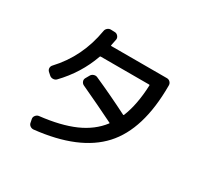

<svg xmlns="http://www.w3.org/2000/svg" viewBox="-168 -1010 1336 1273"><g transform="rotate(30 500.0 -373.0)"><path d="M141.6 -323.2 123 -339.8Q112.3 -349.6 111.8 -363.3Q111.3 -377 121.1 -387.7Q263.7 -540 299.8 -754.9Q301.8 -769.5 313.5 -779.3Q325.2 -789.1 339.8 -788.1L370.1 -787.1Q383.8 -786.1 393.6 -774.4Q403.3 -762.7 401.4 -749Q401.4 -746.1 391.6 -700.2Q389.6 -695.3 396.5 -695.3H820.3Q835 -695.3 845.2 -685.1Q855.5 -674.8 855.5 -660.2V-655.3Q855.5 -322.3 704.6 -157.7Q553.7 6.8 224.6 42Q210 43 198.2 34.2Q186.5 25.4 184.6 9.8L179.7 -14.6Q177.7 -28.3 187.5 -40Q197.3 -51.8 210.9 -53.7Q368.2 -71.3 472.7 -117.2Q577.1 -163.1 638.7 -243.2Q642.6 -247.1 637.7 -249Q517.6 -308.6 368.2 -377.9Q355.5 -383.8 350.1 -397.5Q344.7 -411.1 351.6 -423.8L368.2 -453.1Q375 -465.8 389.6 -470.7Q404.3 -475.6 417 -469.7Q553.7 -409.2 690.4 -339.8Q694.3 -337.9 696.3 -342.8Q738.3 -446.3 744.1 -595.7Q744.1 -599.6 739.3 -599.6H370.1Q364.3 -599.6 363.3 -595.7Q309.6 -443.4 193.4 -323.2Q182.6 -313.5 167.5 -313.5Q152.3 -313.5 141.6 -323.2Z"/></g></svg>

Font: Rounded-L Mgen+ 1m medium
Style: Regular
Weight: 500
Designer: [Source Han Sans]
Ryoko NISHIZUKA  (kana & ideographs); Paul D. Hunt (Latin, Greek & Cyrillic); Wenlong ZHANG  (bopomofo
Version: Version 1.059.20150602